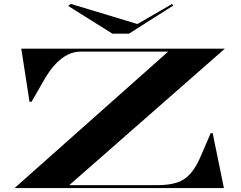

<svg xmlns="http://www.w3.org/2000/svg" viewBox="-20 -955 1224 975"><path d="M54 0 834 -693H389Q357 -693 325.5 -678Q294 -663 263 -631Q232 -599 201 -544L140 -438H130L88 -708H1122L332 -15H784Q839 -15 879 -28Q919 -41 948.5 -75Q978 -109 1004 -172L1050 -279H1060L1117 0ZM854 -935 860 -927 635 -784H551L326 -925L340 -935L678 -833Z"/></svg>

Font: Kalnia Expanded
Style: Regular
Weight: 400
Width: 7
Designer: Frida Medrano
Foundry: Frida Medrano
Version: Version 1.105